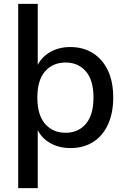

<svg xmlns="http://www.w3.org/2000/svg" viewBox="-20 -756 649 992"><path d="M74 216V-736H175V-390H163Q179 -447 228 -480Q277 -513 343 -513Q410 -513 460 -481.5Q510 -450 537.5 -392Q565 -334 565 -252Q565 -171 537.5 -112Q510 -53 460.5 -22Q411 9 344 9Q277 9 228.5 -23.5Q180 -56 164 -112H175V216ZM319 -70Q384 -70 423.5 -116Q463 -162 463 -252Q463 -342 423.5 -387.5Q384 -433 319 -433Q253 -433 213 -387.5Q173 -342 173 -252Q173 -162 213 -116Q253 -70 319 -70Z"/></svg>

Font: Mulish ExtraLight SemiBold
Style: Regular
Weight: 600
Version: Version 3.603